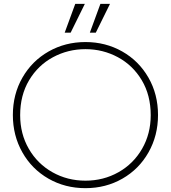

<svg xmlns="http://www.w3.org/2000/svg" viewBox="-20 -966 890 1000"><path d="M85 -366Q85 -269 130 -191Q175 -113 253 -69Q331 -25 425 -25Q519 -25 597 -69Q675 -113 720 -191Q765 -269 765 -366Q765 -470 718.5 -548Q672 -626 594 -668Q516 -710 425 -710Q334 -710 256 -668Q178 -626 131.5 -548Q85 -470 85 -366ZM47 -367Q47 -475 97 -562Q147 -649 233.5 -698Q320 -747 425 -747Q530 -747 616.5 -698Q703 -649 753 -562Q803 -475 803 -367Q803 -260 753.5 -172.5Q704 -85 617.5 -35.5Q531 14 425 14Q319 14 232.5 -35.5Q146 -85 96.5 -172.5Q47 -260 47 -367ZM422 -946 348 -796H317L372 -946ZM553 -946 479 -796H448L503 -946Z"/></svg>

Font: Kreadon
Style: Regular
Weight: 400
Designer: kohakuno
Foundry: StudioGnu
Version: Version 1.000;Glyphs 3.1.2 (3151)